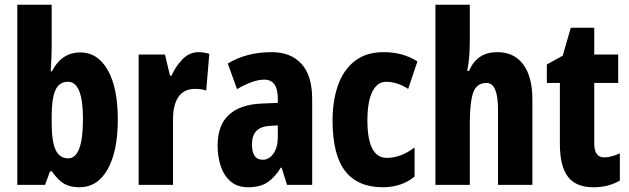

<svg xmlns="http://www.w3.org/2000/svg" viewBox="-20 -780 2652 810"><path d="M198 -578Q198 -547 194 -479H199Q221 -521 251 -540Q281 -559 318 -559Q392 -559 434.5 -484.5Q477 -410 477 -276Q477 -143 434.5 -66.5Q392 10 315 10Q278 10 252 -4Q226 -18 199 -57H191L170 0H53V-760H198ZM267 -435Q229 -435 213.5 -399Q198 -363 198 -293V-263Q198 -184 214.5 -148Q231 -112 268 -112Q298 -112 314 -152.5Q330 -193 330 -278Q330 -435 267 -435Z M818 -560Q828 -560 838.5 -558.5Q849 -557 863 -553L850 -398Q832 -405 803 -405Q756 -405 733 -371.5Q710 -338 710 -279V0H565V-550H676L697 -461H704Q719 -497 748.5 -528.5Q778 -560 818 -560Z M1126 -560Q1207 -560 1252 -510.5Q1297 -461 1297 -362V0H1191L1168 -73H1165Q1139 -31 1108 -10.5Q1077 10 1027 10Q981 10 952.5 -15Q924 -40 911 -80Q898 -120 898 -165Q898 -252 945.5 -295.5Q993 -339 1082 -343L1152 -346V-364Q1152 -444 1095 -444Q1048 -444 980 -404L941 -512Q1020 -560 1126 -560ZM1118 -249Q1043 -245 1043 -171Q1043 -106 1088 -106Q1115 -106 1133.5 -132Q1152 -158 1152 -201V-251Z M1596 10Q1489 10 1436 -58.5Q1383 -127 1383 -272Q1383 -354 1405.5 -419Q1428 -484 1476 -522Q1524 -560 1598 -560Q1641 -560 1676 -550Q1711 -540 1741 -521L1702 -405Q1655 -435 1609 -435Q1572 -435 1551 -393.5Q1530 -352 1530 -272Q1530 -114 1612 -114Q1671 -114 1729 -158V-35Q1701 -12 1667 -1Q1633 10 1596 10Z M1962 -605Q1962 -573 1959.5 -541.5Q1957 -510 1951 -481H1959Q1992 -560 2078 -560Q2149 -560 2187.5 -508Q2226 -456 2226 -361V0H2081V-317Q2081 -430 2033 -430Q1990 -430 1976 -388.5Q1962 -347 1962 -258V0H1817V-760H1962Z M2529 -116Q2557 -116 2595 -133V-18Q2570 -4 2543 3Q2516 10 2484 10Q2409 10 2375.5 -35Q2342 -80 2342 -172V-430H2287V-508L2354 -545L2388 -663H2487V-550H2588V-430H2487V-175Q2487 -116 2529 -116Z"/></svg>

Font: Noto Sans Ethiopic ExtraCondensed ExtraBold
Style: Regular
Weight: 800
Width: 2
Designer: Monotype Design Team
Foundry: Monotype Imaging Inc.
Version: Version 2.102; ttfautohint (v1.8.4.7-5d5b)